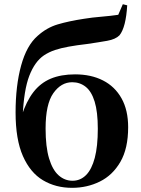

<svg xmlns="http://www.w3.org/2000/svg" viewBox="-20 -877 669 913"><path d="M322.7 16.2Q244.9 16.2 184.3 -19.9Q123.8 -56 89 -134.8Q54.1 -213.7 54.1 -342.3Q54.1 -469.2 80.4 -565.2Q106.7 -661.1 158.7 -706.3Q201.6 -745.2 254.4 -761Q307.3 -776.7 379.5 -787.7Q418.1 -794 462.3 -797.6Q506.5 -801.3 542.3 -806.6L564 -856.9L584.9 -851.7Q582 -800.9 572.8 -764.4Q563.5 -727.9 548.1 -709Q529.7 -690.2 489.9 -683Q450 -675.9 394.9 -667.9Q343.4 -661.9 306.3 -655.1Q269.2 -648.4 241.3 -639.1Q213.4 -629.8 188.8 -613.6Q145.3 -583.9 119.4 -516.7Q93.4 -449.4 87.7 -322.6L82.2 -324.6Q105.1 -395.2 138.7 -438.8Q172.3 -482.3 221.1 -502.9Q270 -523.4 337 -523.4Q413.3 -523.4 469.9 -494.4Q526.5 -465.5 557.9 -409.4Q589.4 -353.3 589.4 -272Q589.4 -170.9 552.4 -107.2Q515.4 -43.5 454.8 -13.7Q394.3 16.2 322.7 16.2ZM324.9 -17.5Q362.2 -17.5 389.2 -44.5Q416.2 -71.6 430.7 -126.5Q445.1 -181.4 445.1 -264.3Q445.1 -345.1 430.1 -393.8Q415.1 -442.4 387.5 -464.2Q360 -486 323.4 -486Q270.4 -486 233.6 -433.9Q196.8 -381.8 196.8 -266Q196.8 -178.6 213.3 -123.8Q229.8 -68.9 258.8 -43.2Q287.8 -17.5 324.9 -17.5Z"/></svg>

Font: Noto Serif SC ExtraLight
Style: Regular
Weight: 200
Designer: Ryoko NISHIZUKA 西塚涼子 (kana & ideographs); Frank Grießhammer (Latin, Greek & Cyrillic); Wenlong ZHANG 张文龙 (bopomofo); San
Foundry: Adobe
Version: Version 2.002-H1;hotconv 1.1.0;makeotfexe 2.6.0